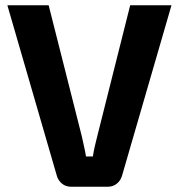

<svg xmlns="http://www.w3.org/2000/svg" viewBox="-20 -710 680 730"><path d="M632 -690 444 -42Q439 -24 424.5 -12Q410 0 390 0H250Q230 0 215.5 -12Q201 -24 196 -42L8 -690H165L291 -192Q295 -173 299.5 -153.5Q304 -134 307 -115H333Q336 -134 340.5 -154Q345 -174 350 -193L475 -690Z"/></svg>

Font: Exo 2
Style: Bold
Weight: 700
Designer: Natanael Gama
Foundry: Natanael Gama
Version: Version 2.010